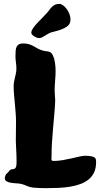

<svg xmlns="http://www.w3.org/2000/svg" viewBox="-20 -939 518 995"><path d="M476.1 -115.2Q477.1 -111.3 477.5 -107.2Q478 -103 478 -99.1Q478 -67.9 467.8 -45.9Q457.5 -23.9 439.2 -9Q420.9 5.9 396.2 14.9Q371.6 23.9 342.8 28.6Q314 33.2 282.5 34.7Q251 36.1 219.2 36.1Q200.7 36.1 183.3 35.4Q166 34.7 150.9 33.2Q132.3 30.8 117.9 23.9Q103.5 17.1 89.8 14.2Q78.6 11.7 64 11Q49.3 10.3 36.1 8.1Q22.9 5.9 13.9 0.5Q4.9 -4.9 4.9 -16.1Q4.9 -20.5 6.6 -25.9Q8.3 -31.2 12.2 -38.1V-37.1Q12.7 -37.1 16.1 -40.3Q19.5 -43.5 22.9 -47.4Q26.4 -51.3 28.8 -54.4Q31.2 -57.6 30.8 -57.1Q38.1 -62 44.7 -62.3Q51.3 -62.5 55.9 -64.9Q60.5 -67.4 63.2 -74.7Q65.9 -82 65.9 -101.1Q65.9 -117.7 65.2 -135.5Q64.5 -153.3 63.7 -168.7Q63 -184.1 62.5 -195.1Q62 -206.1 62 -209Q62 -231.4 62.5 -256.1Q63 -280.8 63 -307.1Q63 -331.1 61 -355.2Q59.1 -379.4 56.9 -402.8Q54.7 -426.3 52.7 -449Q50.8 -471.7 50.8 -492.2Q50.8 -505.4 53 -516.6Q55.2 -527.8 57.9 -538.6Q60.5 -549.3 62.7 -559.8Q64.9 -570.3 64.9 -583Q64.9 -600.1 62.5 -616Q60.1 -631.8 60.1 -648.9Q60.1 -665.5 61.3 -677.7Q62.5 -689.9 66.9 -698Q71.3 -706.1 79.1 -710Q86.9 -713.9 100.1 -713.9Q116.7 -713.9 128.9 -710.2Q141.1 -706.5 151.4 -701.2Q161.6 -695.8 170.9 -689.9Q180.2 -684.1 191.9 -680.2Q207 -674.8 217.3 -673.8Q227.5 -672.9 235.1 -670.7Q242.7 -668.5 248 -662.1Q253.4 -655.8 258.8 -640.1Q260.3 -635.7 262 -628.7Q263.7 -621.6 265.1 -612.5Q266.6 -603.5 267.3 -593.5Q268.1 -583.5 268.1 -573.2Q268.1 -548.3 265.6 -520.5Q263.2 -492.7 263.2 -467.8Q263.2 -455.1 264.6 -442.6Q266.1 -430.2 266.1 -418Q264.6 -382.8 261.5 -347.4Q258.3 -312 255.1 -275.9Q252 -239.7 249.5 -202.4Q247.1 -165 247.1 -126Q247.1 -122.1 246.6 -118.4Q246.1 -114.7 246.6 -111.8Q247.1 -108.9 249.5 -106.9Q252 -105 257.8 -105Q280.3 -105 304.7 -109.1Q329.1 -113.3 351.3 -118.4Q373.5 -123.5 392.1 -127.7Q410.6 -131.8 420.9 -131.8Q429.2 -131.8 438.2 -131.1Q447.3 -130.4 455.3 -128.7Q463.4 -127 469 -123.5Q474.6 -120.1 476.1 -115.2ZM342.3 -820.8Q338.4 -809.1 325.7 -800.5Q313 -792 298.6 -786.6Q284.2 -781.2 271.7 -778.1Q259.3 -774.9 255.9 -773.9Q243.7 -771.5 233.9 -766.4Q224.1 -761.2 215.3 -755.6Q206.5 -750 198.7 -745.8Q190.9 -741.7 182.1 -741.7Q176.3 -741.7 169.4 -744.4Q162.6 -747.1 156.5 -751Q150.4 -754.9 146.2 -760Q142.1 -765.1 142.1 -770Q142.1 -777.8 148.4 -788.3Q154.8 -798.8 163.6 -809.1Q172.4 -819.3 180.9 -827.9Q189.5 -836.4 193.8 -840.8Q202.1 -850.1 210.2 -858.2Q218.3 -866.2 224.1 -873Q231 -880.4 236.6 -888.7Q242.2 -897 249.3 -903.6Q256.3 -910.2 265.4 -914.6Q274.4 -918.9 288.1 -918.9Q295.9 -918.9 305.9 -912.1Q315.9 -905.3 324.7 -893.8Q333.5 -882.3 339.4 -867.7Q345.2 -853 345.2 -837.9Q345.2 -828.1 342.3 -820.8Z"/></svg>

Font: Freckle Face
Style: Regular
Weight: 400
Designer: Astigmatic (AOETI)
Foundry: Astigmatic (AOETI)
Version: Version 1.000